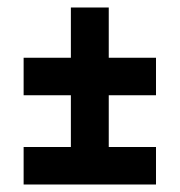

<svg xmlns="http://www.w3.org/2000/svg" viewBox="-20 -524 479 512"><path d="M43 -32V-132H169V-270H43V-370H169V-504H270V-370H396V-270H270V-132H396V-32Z"/></svg>

Font: Georama Condensed SemiBold
Style: Regular
Weight: 600
Width: 3
Designer: Jean-Baptiste Levee
Foundry: Production Type
Version: Version 1.000